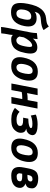

<svg xmlns="http://www.w3.org/2000/svg" viewBox="1336 -2090 952 3663"><g transform="rotate(90 1811.5 -258.0)"><path d="M348.1 -241.2Q356 -281.7 356 -310.1Q356 -347.7 340.8 -363Q325.7 -378.4 293.5 -378.4Q274.4 -378.4 256.6 -372.6Q238.8 -366.7 220.5 -353Q202.1 -339.4 187.5 -312Q172.9 -284.7 165.5 -246.1Q159.7 -215.3 159.7 -191.4Q159.7 -142.1 180.9 -118.9Q202.1 -95.7 235.8 -95.7Q284.2 -95.7 308.3 -128.2Q332.5 -160.6 348.1 -241.2ZM203.6 -442.4Q227.1 -464.4 256.6 -472.7Q286.1 -481 332 -481Q401.4 -481 442.9 -442.1Q484.4 -403.3 484.4 -322.3Q484.4 -290 476.1 -246.1Q451.7 -120.1 385.3 -56.6Q318.8 6.8 215.8 6.8H214.8Q172.4 6.8 142.1 -0.7Q111.8 -8.3 86.7 -27.1Q61.5 -45.9 48.8 -82.3Q36.1 -118.7 36.1 -172.4Q36.1 -234.4 52.2 -315.4Q85.4 -486.3 152.6 -569.1Q219.7 -651.9 329.6 -662.1Q346.7 -663.6 360.6 -665.3Q374.5 -667 386.7 -669.7Q398.9 -672.4 407 -673.6Q415 -674.8 424.6 -678.7Q434.1 -682.6 437.7 -683.8Q441.4 -685.1 450.4 -690.4Q459.5 -695.8 461.2 -697Q462.9 -698.2 472.9 -705.3Q482.9 -712.4 484.9 -713.9L553.2 -613.3Q522 -592.8 477.5 -579.8Q433.1 -566.9 352.1 -561.5Q312.5 -559.1 285.4 -549.6Q258.3 -540 242.4 -523.2Q226.6 -506.3 218.5 -488.3Q210.4 -470.2 203.6 -442.4Z M863.8 -259.3Q875 -317.9 875 -348.6Q875 -396 848.1 -396Q825.7 -396 801 -379.6Q776.4 -363.3 755.6 -337.9Q734.9 -312.5 718.8 -286.4Q702.6 -260.3 691.9 -236.3Q689.5 -222.2 684.3 -194.1Q679.2 -166 676.3 -151.9Q703.1 -94.2 747.1 -94.2Q791.5 -94.2 818.6 -129.9Q845.7 -165.5 863.8 -259.3ZM597.2 -360.8Q597.7 -362.8 598.4 -367.2Q599.1 -371.6 599.6 -373.5Q607.4 -414.6 610.8 -486.3Q629.9 -488.3 667.7 -492.7Q705.6 -497.1 724.6 -499Q724.6 -498.5 724.9 -496.6Q725.1 -494.6 725.1 -493.7Q725.1 -483.4 716.3 -406.7Q736.3 -440.9 782 -467.8Q827.6 -494.6 884.8 -494.6Q1001 -494.6 1001 -361.3Q1001 -322.8 990.7 -269Q980.5 -216.3 967.8 -177.2Q955.1 -138.2 934.3 -102.5Q913.6 -66.9 885.7 -44.4Q857.9 -22 817.4 -9Q776.9 3.9 725.1 3.9Q670.4 3.9 646 -29.3Q645.5 -22.5 644 -2.4Q642.6 17.6 641.1 29.8Q639.6 37.1 636.7 52Q633.8 66.9 632.3 74.2Q621.1 132.3 615.7 194.3Q595.7 194.8 555.2 196Q514.6 197.3 494.1 197.8Q498 144 512.2 71.3Z M1327.1 -120.6Q1364.3 -154.8 1383.3 -258.8Q1383.8 -260.3 1384.3 -262.7Q1384.8 -265.1 1384.8 -266.6Q1391.1 -302.2 1391.1 -327.6Q1391.1 -405.3 1331.1 -405.3Q1278.8 -405.3 1248.5 -361.3Q1218.3 -317.4 1202.6 -235.4Q1197.3 -207 1197.3 -185.1Q1197.3 -143.6 1214.4 -119.9Q1231.4 -96.2 1265.1 -96.2Q1284.7 -96.7 1297.9 -101.8Q1311 -106.9 1327.1 -120.6ZM1245.6 2.9Q1155.8 2.9 1113 -38.8Q1070.3 -80.6 1070.3 -156.7Q1070.3 -189.5 1077.6 -226.6Q1131.3 -503.9 1343.3 -503.9Q1413.6 -503.9 1452.6 -479.7Q1491.7 -455.6 1508.3 -405.8Q1517.1 -379.4 1517.1 -339.4Q1517.1 -300.8 1509.8 -265.1Q1501 -221.2 1487.5 -183.6Q1474.1 -146 1452.1 -110.8Q1430.2 -75.7 1402.1 -51Q1374 -26.4 1334.2 -11.7Q1294.4 2.9 1246.6 2.9Z M1794.9 -500.5 1755.4 -298.8Q1804.2 -309.6 1860.8 -309.6H1889.2Q1895.5 -341.8 1925.3 -498H2050.3L1953.6 0H1829.1L1869.1 -207H1842.3Q1779.8 -207 1735.4 -196.3Q1716.8 -101.6 1710.4 -66.7Q1704.1 -31.7 1698.2 0H1572.3L1669.4 -499.5Z M2038.1 -67.4 2113.3 -156.2Q2167 -97.7 2258.3 -97.7Q2318.4 -97.7 2346.9 -112.8Q2375.5 -127.9 2379.9 -149.4Q2381.8 -158.7 2381.8 -168.5Q2381.8 -198.2 2354.2 -211.2Q2326.7 -224.1 2262.7 -224.1Q2256.3 -224.1 2243.7 -223.9Q2231 -223.6 2224.6 -223.6L2243.7 -322.8H2252.4H2254.9H2258.3Q2287.1 -322.8 2321 -326.9Q2355 -331.1 2387.2 -342.3Q2419.4 -353.5 2422.4 -369.6Q2422.9 -371.1 2422.9 -374Q2422.9 -389.2 2401.4 -395Q2379.9 -400.9 2336.9 -400.9Q2290.5 -400.9 2245.1 -389.6Q2199.7 -378.4 2184.1 -369.6L2165.5 -464.4Q2174.3 -469.7 2192.1 -476.6Q2210 -483.4 2254.6 -491.7Q2299.3 -500 2350.6 -500H2356.9Q2397.5 -500 2431.4 -495.4Q2465.3 -490.7 2494.9 -480.2Q2524.4 -469.7 2541.3 -450.2Q2558.1 -430.7 2558.1 -403.8Q2558.1 -393.6 2556.2 -385.3Q2548.3 -345.7 2517.8 -317.4Q2487.3 -289.1 2433.6 -283.2Q2513.2 -263.7 2513.2 -182.1Q2513.2 -164.1 2509.8 -147Q2504.4 -121.1 2482.2 -88.9Q2460 -56.6 2429.2 -35.6Q2398.4 -14.2 2358.6 -6.1Q2318.8 2 2251 2Q2178.2 2 2123 -19.8Q2067.9 -41.5 2038.1 -67.4Z M2879.9 -120.6Q2917 -154.8 2936 -258.8Q2936.5 -260.3 2937 -262.7Q2937.5 -265.1 2937.5 -266.6Q2943.8 -302.2 2943.8 -327.6Q2943.8 -405.3 2883.8 -405.3Q2831.5 -405.3 2801.3 -361.3Q2771 -317.4 2755.4 -235.4Q2750 -207 2750 -185.1Q2750 -143.6 2767.1 -119.9Q2784.2 -96.2 2817.9 -96.2Q2837.4 -96.7 2850.6 -101.8Q2863.8 -106.9 2879.9 -120.6ZM2798.3 2.9Q2708.5 2.9 2665.8 -38.8Q2623 -80.6 2623 -156.7Q2623 -189.5 2630.4 -226.6Q2684.1 -503.9 2896 -503.9Q2966.3 -503.9 3005.4 -479.7Q3044.4 -455.6 3061 -405.8Q3069.8 -379.4 3069.8 -339.4Q3069.8 -300.8 3062.5 -265.1Q3053.7 -221.2 3040.3 -183.6Q3026.9 -146 3004.9 -110.8Q2982.9 -75.7 2954.8 -51Q2926.8 -26.4 2887 -11.7Q2847.2 2.9 2799.3 2.9Z M3573.2 -394.5Q3573.2 -368.2 3568.1 -348.1Q3563 -328.1 3555.9 -315.9Q3548.8 -303.7 3535.2 -293.7Q3521.5 -283.7 3510.3 -278.6Q3499 -273.4 3480 -266.6Q3514.2 -259.8 3539.1 -230.7Q3564 -201.7 3564 -163.1Q3564 -90.3 3506.6 -43.9Q3449.2 2.4 3333.5 2.4H3323.7Q3165.5 2.4 3165.5 -149.9Q3165.5 -184.1 3177.7 -248L3191.4 -317.9Q3196.3 -343.3 3200.7 -361.3Q3205.1 -379.4 3212.9 -401.1Q3220.7 -422.9 3229.7 -437.7Q3238.8 -452.6 3252.9 -467.8Q3267.1 -482.9 3284.7 -491.7Q3302.2 -500.5 3326.7 -506.1Q3351.1 -511.7 3380.9 -511.7Q3476.1 -511.7 3524.7 -479.5Q3573.2 -447.3 3573.2 -394.5ZM3441.4 -369.1Q3441.4 -383.8 3429.9 -393.3Q3418.5 -402.8 3397.5 -402.8Q3362.8 -402.8 3344 -382.8Q3325.2 -362.8 3314.5 -306.2H3348.6Q3397 -306.2 3419.2 -322Q3441.4 -337.9 3441.4 -369.1ZM3338.9 -206.5 3293.9 -205.6Q3285.2 -163.1 3285.2 -154.3Q3285.2 -132.3 3299.8 -116.2Q3314.5 -100.1 3339.8 -100.1Q3438 -100.1 3438 -163.6Q3438 -188 3414.8 -197.3Q3391.6 -206.5 3338.9 -206.5Z"/></g></svg>

Font: Fantasque Sans Mono
Style: Bold Italic
Weight: 700
Italic angle: -11°
Monospace: yes
Designer: Jany Belluz
Version: Version 1.7.1